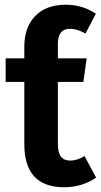

<svg xmlns="http://www.w3.org/2000/svg" viewBox="-20 -777 427 813"><path d="M338 -116 387 -25Q328 16 249 16Q83 14 83 -166V-430H4V-530H83V-580Q83 -661 129 -709Q175 -757 259 -757Q329 -757 386 -719L342 -635Q307 -655 276 -655Q225 -655 225 -591V-530H347L333 -430H225V-169Q225 -131 238 -114Q251 -97 278 -97Q306 -97 338 -116Z"/></svg>

Font: FiraGO SemiBold
Style: Regular
Weight: 600
Designer: bBox Type
Foundry: bBox Type GmbH
Version: Version 1.001;PS 001.001;hotconv 1.0.88;makeotf.lib2.5.64775